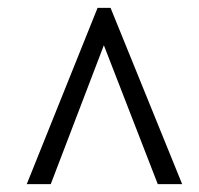

<svg xmlns="http://www.w3.org/2000/svg" viewBox="-20 -734 505 488"><path d="M48 -266 228 -714H261L443 -266H381L244 -619L109 -266Z"/></svg>

Font: Noto Serif Tamil Condensed Medium
Style: Italic
Weight: 500
Width: 3
Italic angle: -12°
Designer: Indian Type Foundry, Tom Grace, and the Monotype Design Team
Foundry: Monotype Imaging Inc.
Version: Version 2.003; ttfautohint (v1.8.4.7-5d5b)